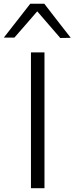

<svg xmlns="http://www.w3.org/2000/svg" viewBox="-63 -988 392 1008"><path d="M99.5 0V-713H170.5V0ZM253.5 -788.5Q223 -824 193 -858.5Q163 -893 132.5 -928.5Q102 -893.5 72.5 -859.2Q43 -825 12.5 -790.5H-43Q-8.5 -834.5 26.2 -879Q61 -923.5 96 -968.5H169.5Q204 -923.5 238.8 -878.8Q273.5 -834 308.5 -789.5Z"/></svg>

Font: Commissioner Light
Style: Regular
Weight: 300
Designer: Kostas Bartsokas
Foundry: Kostas Bartsokas
Version: Version 1.000; ttfautohint (v1.8.3)